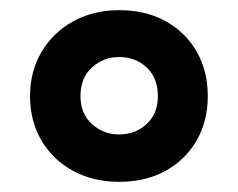

<svg xmlns="http://www.w3.org/2000/svg" viewBox="-20 -744 468 377"><path d="M214 -387Q163 -387 123.5 -408.5Q84 -430 61.5 -468Q39 -506 39 -555Q39 -604 61.5 -642Q84 -680 123.5 -702Q163 -724 214 -724Q266 -724 305 -702.5Q344 -681 366 -643Q388 -605 388 -555Q388 -506 366 -468Q344 -430 305 -408.5Q266 -387 214 -387ZM214 -480Q246 -480 268 -500.5Q290 -521 290 -555Q290 -591 268 -611.5Q246 -632 214 -632Q183 -632 160.5 -611.5Q138 -591 138 -555Q138 -521 160.5 -500.5Q183 -480 214 -480Z"/></svg>

Font: Noto Sans Tamil
Style: Bold
Weight: 700
Designer: Jelle Bosma - Monotype Design Team
Foundry: Monotype Imaging Inc.
Version: Version 2.004; ttfautohint (v1.8.4.7-5d5b)